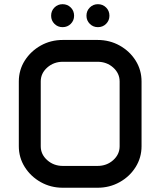

<svg xmlns="http://www.w3.org/2000/svg" viewBox="-20 -882 753 902"><path d="M220.2 -808.1Q220.2 -831.1 235.8 -846.7Q251.5 -862.3 273.9 -862.3Q296.9 -862.3 312.5 -846.7Q328.1 -831.1 328.1 -808.1Q328.1 -785.6 312.5 -770Q296.9 -754.4 273.9 -754.4Q251.5 -754.4 235.8 -770Q220.2 -785.6 220.2 -808.1ZM386.2 -808.1Q386.2 -831.1 401.9 -846.7Q417.5 -862.3 439.9 -862.3Q462.9 -862.3 478.5 -846.7Q494.1 -831.1 494.1 -808.1Q494.1 -785.6 478.5 -770Q462.9 -754.4 439.9 -754.4Q417.5 -754.4 401.9 -770Q386.2 -785.6 386.2 -808.1ZM68.4 -499Q68.4 -553.2 96.4 -597.4Q124.5 -641.6 171.4 -668Q218.3 -694.3 275.4 -694.3H438Q495.1 -694.3 542.2 -668Q589.4 -641.6 617.2 -597.4Q645 -553.2 645 -499V-195.3Q645 -141.6 617.2 -97.2Q589.4 -52.7 542.2 -26.4Q495.1 0 438 0H275.4Q218.3 0 171.4 -26.4Q124.5 -52.7 96.4 -97.2Q68.4 -141.6 68.4 -195.3ZM171.4 -194.8Q171.4 -156.7 201.9 -129.6Q232.4 -102.5 275.4 -102.5H438Q481.4 -102.5 511.7 -129.6Q542 -156.7 542 -194.8V-499.5Q542 -537.6 511.7 -564.7Q481.4 -591.8 438 -591.8H275.4Q232.4 -591.8 201.9 -564.7Q171.4 -537.6 171.4 -499.5Z"/></svg>

Font: Anta
Style: Regular
Weight: 400
Designer: Sergej Lebedev
Foundry: Sergej Lebedev
Version: Version 1.000; ttfautohint (v1.8.4.7-5d5b)